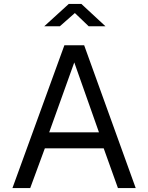

<svg xmlns="http://www.w3.org/2000/svg" viewBox="-20 -952 750 972"><path d="M429 -819H514L392 -932H328L204 -819H283L359 -886ZM43 0H133L207 -201H505L577 0H667L406 -723H306ZM229 -282 356 -636 481 -282Z"/></svg>

Font: United Sans
Style: Regular
Weight: 400
Designer: Pablo Impallari, Rodrigo Fuenzalida (Modified by Dan O. Williams)
Version: Version 1.000;PS 001.000;hotconv 1.0.88;makeotf.lib2.5.64775